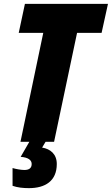

<svg xmlns="http://www.w3.org/2000/svg" viewBox="-20 -734 579 994"><path d="M86 0H132L87 78C128 81 144 96 144 115C144 136 131 146 106 146C89 146 62 141 45 136V228C71 237 99 240 130 240C213 240 274 204 274 115C274 64 241 37 198 30L216 0H260L379 -564H506L539 -714H109L77 -564H204Z"/></svg>

Font: Noto Sans Condensed Black
Style: Italic
Weight: 900
Width: 3
Italic angle: -12°
Designer: Monotype Design Team
Foundry: Monotype Imaging Inc.
Version: Version 2.013